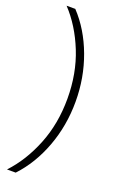

<svg xmlns="http://www.w3.org/2000/svg" viewBox="-172 -805 620 995"><g transform="rotate(20 138.5 -307.5)"><path d="M11 -759H59Q137 -676 181 -557.5Q225 -439 225 -307Q225 -175 181 -57Q137 61 59 144H11Q87 63 133.5 -53Q180 -169 180 -307Q180 -446 133.5 -562Q87 -678 11 -759Z"/></g></svg>

Font: SUSE ExtraLight
Style: Regular
Weight: 250
Designer: Rene Bieder
Foundry: SUSE
Version: Version 1.000